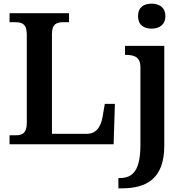

<svg xmlns="http://www.w3.org/2000/svg" viewBox="-20 -786 1010 1046"><path d="M806 -630C846 -630 881 -650 881 -698C881 -747 846 -766 806 -766C764 -766 732 -747 732 -698C732 -650 764 -630 806 -630ZM32 0H599L606 -220H551L538 -145C528 -94 504 -57 453 -57H263V-602C263 -657 291 -665 325 -665H356V-714H32V-665H63C98 -665 126 -657 126 -598V-116C126 -57 98 -49 63 -49H32ZM625 240H644C779 240 875 187 875 8V-536H661V-487H664C708 -487 745 -478 745 -420V3C745 141 705 184 632 184H625Z"/></svg>

Font: Noto Serif Semi
Style: Regular
Weight: 600
Designer: Monotype Design Team
Foundry: Monotype Imaging Inc.
Version: Version 1.002